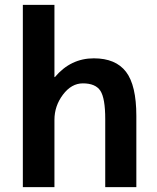

<svg xmlns="http://www.w3.org/2000/svg" viewBox="-20 -770 645 790"><path d="M74 -750H204V-453H206Q271 -530 366 -530Q456 -530 498.5 -474.5Q541 -419 541 -293V0H413V-280Q413 -366 393 -396.5Q373 -427 321 -427Q274 -427 239 -380.5Q204 -334 204 -277V0H74Z"/></svg>

Font: M PLUS 1p
Style: Bold
Weight: 700
Version: Version 1.062